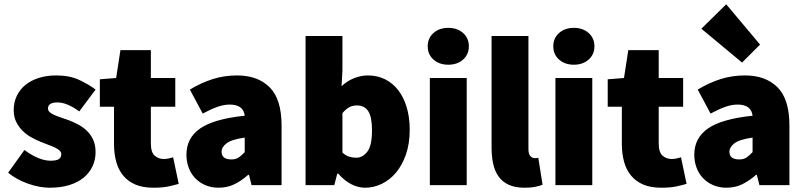

<svg xmlns="http://www.w3.org/2000/svg" viewBox="-20 -864 3758 896"><path d="M212 12Q164 12 110.5 -7Q57 -26 18 -58L94 -164Q162 -114 216 -114Q243 -114 254.5 -121.5Q266 -129 266 -144Q266 -154 258 -161.5Q250 -169 236.5 -175.5Q223 -182 206 -188Q189 -194 170 -202Q148 -211 125.5 -223.5Q103 -236 85 -254Q67 -272 55.5 -295.5Q44 -319 44 -350Q44 -387 58.5 -417Q73 -447 99 -468Q125 -489 161.5 -500.5Q198 -512 242 -512Q304 -512 348.5 -491.5Q393 -471 426 -446L350 -344Q323 -364 297 -375Q271 -386 248 -386Q204 -386 204 -358Q204 -348 211.5 -341Q219 -334 232 -328Q245 -322 262 -316.5Q279 -311 298 -304Q320 -296 343 -284Q366 -272 384.5 -254.5Q403 -237 414.5 -212.5Q426 -188 426 -154Q426 -119 412 -88.5Q398 -58 371 -35.5Q344 -13 304 -0.5Q264 12 212 12Z M696 12Q647 12 612.5 -2.5Q578 -17 555.5 -44Q533 -71 522.5 -108.5Q512 -146 512 -192V-366H446V-494L522 -500L542 -630H684V-500H798V-366H684V-195Q684 -153 702 -137.5Q720 -122 744 -122Q756 -122 767.5 -124.5Q779 -127 788 -130L814 -6Q794 0 766 6Q738 12 696 12Z M1000 12Q965 12 937 -0.5Q909 -13 889.5 -34Q870 -55 860 -83Q850 -111 850 -142Q850 -220 914 -264.5Q978 -309 1122 -324Q1116 -376 1052 -376Q1025 -376 995 -365.5Q965 -355 926 -334L866 -446Q919 -478 973 -495Q1027 -512 1086 -512Q1183 -512 1238.5 -456.5Q1294 -401 1294 -278V0H1154L1142 -48H1138Q1108 -21 1074.5 -4.5Q1041 12 1000 12ZM1060 -120Q1081 -120 1094.5 -129.5Q1108 -139 1122 -154V-222Q1060 -213 1037 -195Q1014 -177 1014 -156Q1014 -120 1060 -120Z M1684 12Q1651 12 1619 -4.5Q1587 -21 1558 -54H1554L1540 0H1406V-696H1578V-534L1574 -462Q1600 -486 1632 -499Q1664 -512 1697 -512Q1741 -512 1777 -494Q1813 -476 1838.5 -443Q1864 -410 1878 -363Q1892 -316 1892 -259Q1892 -194 1874.5 -143.5Q1857 -93 1828 -58.5Q1799 -24 1761.5 -6Q1724 12 1684 12ZM1642 -128Q1672 -128 1694 -156Q1716 -184 1716 -256Q1716 -318 1698.5 -345Q1681 -372 1646 -372Q1626 -372 1610.5 -364Q1595 -356 1578 -336V-152Q1593 -138 1609 -133Q1625 -128 1642 -128Z M1986 0V-500H2158V0ZM2072 -562Q2030 -562 2003 -586Q1976 -610 1976 -648Q1976 -686 2003 -710Q2030 -734 2072 -734Q2114 -734 2141 -710Q2168 -686 2168 -648Q2168 -610 2141 -586Q2114 -562 2072 -562Z M2428 12Q2384 12 2354.5 -1.5Q2325 -15 2307 -40Q2289 -65 2281.5 -99.5Q2274 -134 2274 -176V-696H2446V-170Q2446 -144 2455.5 -135Q2465 -126 2474 -126Q2479 -126 2482.5 -126Q2486 -126 2492 -128L2512 -2Q2498 4 2477.5 8Q2457 12 2428 12Z M2572 0V-500H2744V0ZM2658 -562Q2616 -562 2589 -586Q2562 -610 2562 -648Q2562 -686 2589 -710Q2616 -734 2658 -734Q2700 -734 2727 -710Q2754 -686 2754 -648Q2754 -610 2727 -586Q2700 -562 2658 -562Z M3066 12Q3017 12 2982.5 -2.5Q2948 -17 2925.5 -44Q2903 -71 2892.5 -108.5Q2882 -146 2882 -192V-366H2816V-494L2892 -500L2912 -630H3054V-500H3168V-366H3054V-195Q3054 -153 3072 -137.5Q3090 -122 3114 -122Q3126 -122 3137.5 -124.5Q3149 -127 3158 -130L3184 -6Q3164 0 3136 6Q3108 12 3066 12Z M3443 -572 3253 -730 3369 -844 3527 -656ZM3370 12Q3335 12 3307 -0.5Q3279 -13 3259.5 -34Q3240 -55 3230 -83Q3220 -111 3220 -142Q3220 -220 3284 -264.5Q3348 -309 3492 -324Q3486 -376 3422 -376Q3395 -376 3365 -365.5Q3335 -355 3296 -334L3236 -446Q3289 -478 3343 -495Q3397 -512 3456 -512Q3553 -512 3608.5 -456.5Q3664 -401 3664 -278V0H3524L3512 -48H3508Q3478 -21 3444.5 -4.5Q3411 12 3370 12ZM3430 -120Q3451 -120 3464.5 -129.5Q3478 -139 3492 -154V-222Q3430 -213 3407 -195Q3384 -177 3384 -156Q3384 -120 3430 -120Z"/></svg>

Font: TypoPRO Source Sans Pro
Style: Regular
Weight: 900
Designer: Paul D. Hunt
Foundry: Adobe Systems Incorporated
Version: Version 2.020;PS 2.000;hotconv 1.0.86;makeotf.lib2.5.63406